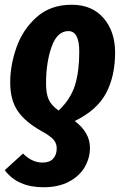

<svg xmlns="http://www.w3.org/2000/svg" viewBox="-20 -567 525 809"><path d="M0 150 77 80Q115 118 159 118Q189 118 204 101.5Q219 85 219 58Q219 38 206.5 22.5Q194 7 156 -14Q86 -53 54.5 -99.5Q23 -146 23 -220Q23 -292 49.5 -367.5Q76 -443 134.5 -495Q193 -547 282 -547Q368 -547 416.5 -490.5Q465 -434 465 -346Q465 -246 427 -174.5Q389 -103 295 -57Q359 -9 359 56Q359 99 337 137Q315 175 270.5 198.5Q226 222 163 222Q54 222 0 150ZM314 -350Q314 -436 268 -436Q221 -436 197.5 -370Q174 -304 174 -215Q174 -173 185 -148Q196 -123 227 -101Q278 -150 296 -208Q314 -266 314 -350Z"/></svg>

Font: Fira Sans Extra Condensed
Style: Bold Italic
Weight: 700
Width: 3
Italic angle: -8°
Designer: Carrois Corporate & Edenspiekermann AG
Foundry: Carrois Corporate GbR & Edenspiekermann AG
Version: Version 4.203